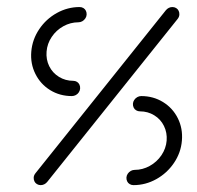

<svg xmlns="http://www.w3.org/2000/svg" viewBox="-20 -539 575 559"><path d="M213.3 -281.5Q213 -275.6 209.6 -270.4Q206.3 -265.2 200.7 -262.2Q195.2 -259.3 189.3 -259.3Q154.1 -259.3 125.9 -276.7Q97.8 -294.1 83 -323.9Q68.1 -353.7 71.1 -388.9Q74.1 -424.1 94.1 -453.9Q114.1 -483.7 145.4 -501.1Q176.7 -518.5 211.9 -518.5Q217.8 -518.5 222.8 -515.6Q227.8 -512.6 230.2 -507.4Q232.6 -502.2 232.2 -496.3Q231.9 -490.4 228.3 -485.2Q224.8 -480 219.4 -477Q214.1 -474.1 208.1 -474.1Q185.2 -474.1 164.4 -462.6Q143.7 -451.1 130.6 -431.5Q117.4 -411.9 115.6 -388.9Q113.7 -365.9 123.3 -346.3Q133 -326.7 151.7 -315.2Q170.4 -303.7 193.3 -303.7Q199.3 -303.7 204.1 -300.7Q208.9 -297.8 211.3 -292.6Q213.7 -287.4 213.3 -281.5ZM481.9 -518.5Q487.8 -518.5 492.8 -515.6Q497.8 -512.6 500.2 -507.4Q502.6 -502.2 502.2 -496.3Q501.9 -489.6 496.7 -483.3L117.4 -9.3Q114.1 -5.2 109.1 -2.6Q104.1 0 98.5 0Q92.6 0 87.6 -3Q82.6 -5.9 80.2 -11.1Q77.8 -16.3 78.1 -22.2Q78.5 -28.9 83.7 -35.2L463 -509.3Q466.7 -513.7 471.5 -516.1Q476.3 -518.5 481.9 -518.5ZM367 -237Q367.4 -243 370.9 -248.1Q374.4 -253.3 379.8 -256.3Q385.2 -259.3 391.1 -259.3Q426.3 -259.3 454.6 -241.9Q483 -224.4 497.8 -194.6Q512.6 -164.8 509.6 -129.6Q506.7 -94.4 486.5 -64.6Q466.3 -34.8 435 -17.4Q403.7 0 368.5 0Q362.6 0 357.6 -3Q352.6 -5.9 350.2 -11.1Q347.8 -16.3 348.1 -22.2Q348.5 -28.1 352 -33.3Q355.6 -38.5 360.9 -41.5Q366.3 -44.4 372.2 -44.4Q395.2 -44.4 415.9 -55.9Q436.7 -67.4 450 -87Q463.3 -106.7 465.2 -129.6Q467 -152.6 457.4 -172.2Q447.8 -191.9 429.1 -203.3Q410.4 -214.8 387.4 -214.8Q381.5 -214.8 376.5 -217.8Q371.5 -220.7 369.1 -225.9Q366.7 -231.1 367 -237Z"/></svg>

Font: 26F Galaxy Sans Oblique
Style: Regular
Weight: 400
Italic angle: -5°
Designer: C₂₉H₂₅N₃O₅
Version: Version 1.200;FEAKit 1.0